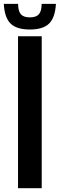

<svg xmlns="http://www.w3.org/2000/svg" viewBox="-51 -991 314 1011"><path d="M43.9 0V-800H168.7V0ZM106.3 -835.6Q36.6 -835.6 4.7 -866.9Q-27.1 -898.1 -31 -970.6H44.3Q44.5 -932.5 58.8 -916Q73.2 -899.5 106.3 -899.5Q139.5 -899.5 153.8 -916Q168.2 -932.5 168.3 -970.6H243.5Q239.3 -898.1 207.5 -866.9Q175.8 -835.6 106.3 -835.6Z"/></svg>

Font: Big Shoulders Display SC Thin
Style: Regular
Weight: 100
Designer: Patric King
Foundry: XO Type Co
Version: Version 2.002